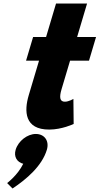

<svg xmlns="http://www.w3.org/2000/svg" viewBox="-20 -724 568 1095"><path d="M242.8 -513H168.8L128.6 -378H202.6L143.9 -181C116.8 -90 119.5 15 260.5 15C333.5 15 400.1 -17 400.1 -17L398.6 -160C398.6 -160 372.9 -144 349.9 -144C321.9 -144 316.7 -167 331 -215L379.6 -378H487.6L527.8 -513H419.8L476.6 -704H299.6ZM184.1 40C136.1 40 84.2 80 69.3 130C57.4 170 77.2 201 112.5 210C81.1 275 20.7 320 20.7 320L51.5 351C130 299 219.6 223 247.3 130C262.2 80 234.1 40 184.1 40Z"/></svg>

Font: Hussar
Style: BdOblThree
Weight: 700
Foundry: Cannot Into Space Fonts
Version: Version 2.00